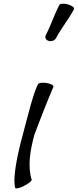

<svg xmlns="http://www.w3.org/2000/svg" viewBox="-20 -998 423 1043"><path d="M285 -792C313 -845 354 -895 382 -948C386 -956 372 -967 350 -974C328 -980 307 -979 303 -972C274 -918 258 -862 229 -808C222 -795 229 -780 244 -776C259 -771 278 -778 285 -792ZM186 -540C159 -488 129 -358 104 -267C77 -168 48 -38 62 22C64 29 86 25 110 12C135 0 154 -16 152 -22C129 -96 144 -182 167 -267C184 -313 233 -440 270 -526C274 -534 257 -543 234 -547C211 -551 189 -548 186 -540Z"/></svg>

Font: Nupuram Condensed Oblique
Style: Regular
Weight: 400
Width: 3
Designer: Santhosh Thottingal (santhosh.thottingal@gmail.com)
Foundry: SMC
Version: Version 1.000